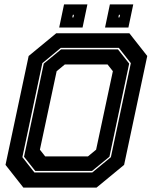

<svg xmlns="http://www.w3.org/2000/svg" viewBox="-20 -851 693 871"><path d="M86 0 5 -103 110 -597 235 -700H567L648 -597L543 -103L418 0ZM185 -141.5H379L416 -172L492 -528L468 -558.5H274L237 -528L161 -172ZM136 -68.5H398.5L483 -138L573.5 -564.5L519 -634H256L172 -564.5L81.5 -138ZM140 -75.5 89 -140 178.5 -562.5 257 -627H515L566 -562.5L476.5 -140L397.5 -75.5ZM456.5 -726 478.5 -831H584.5L562.5 -726ZM248.5 -726 270.5 -831H376.5L354.5 -726ZM308 -772H313L315.5 -784H310.5ZM517 -772H522L524.5 -784H519.5Z"/></svg>

Font: Tourney Thin ExtraBold
Style: Italic
Weight: 800
Italic angle: -12°
Version: Version 1.015